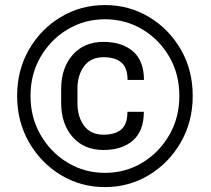

<svg xmlns="http://www.w3.org/2000/svg" viewBox="-20 -741 847 771"><path d="M401.4 -720.7Q498.5 -720.7 578.6 -672.6Q658.7 -624.5 706.3 -542Q753.9 -459.5 753.9 -356Q753.9 -252.9 706.3 -169.9Q658.7 -86.9 578.6 -38.3Q498.5 10.3 401.4 10.3Q304.2 10.3 224.1 -38.3Q144 -86.9 96.4 -169.9Q48.8 -252.9 48.8 -356Q48.8 -459.5 96.4 -542Q144 -624.5 224.1 -672.6Q304.2 -720.7 401.4 -720.7ZM401.4 -46.9Q483.9 -46.9 551.8 -87.9Q619.6 -128.9 659.9 -199Q700.2 -269 700.2 -356Q700.2 -443.4 659.9 -512.9Q619.6 -582.5 551.8 -623Q483.9 -663.6 401.4 -663.6Q319.3 -663.6 251.5 -623Q183.6 -582.5 143.1 -512.9Q102.5 -443.4 102.5 -356Q102.5 -269 143.1 -199Q183.6 -128.9 251.5 -87.9Q319.3 -46.9 401.4 -46.9ZM557.6 -292Q557.6 -215.3 513.9 -177Q470.2 -138.7 395.5 -138.7Q317.4 -138.7 271.5 -191.2Q225.6 -243.7 225.6 -327.6V-383.8Q225.6 -467.8 271.5 -520.3Q317.4 -572.8 395.5 -572.8Q470.2 -572.8 514.2 -534.7Q558.1 -496.6 558.1 -419.9H492.2Q492.2 -468.8 467.5 -490Q442.9 -511.2 395.5 -511.2Q344.7 -511.2 317.9 -475.3Q291 -439.5 291 -384.3V-327.6Q291 -271.5 317.9 -235.8Q344.7 -200.2 395.5 -200.2Q442.9 -200.2 467.3 -221.4Q491.7 -242.7 491.7 -292Z"/></svg>

Font: Robert Sans Medium
Style: Regular
Weight: 500
Designer: Christian Robertson (extended by Adam Twardoch)
Foundry: Google
Version: Version 12.135;April 2, 2019;FontCreator 11.5.0.2425 64-bit;